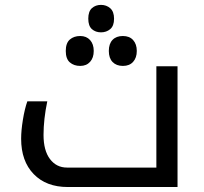

<svg xmlns="http://www.w3.org/2000/svg" viewBox="-20 -751 818 771"><path d="M252 0Q165.5 0 115.2 -52Q64.9 -104 64.9 -193.8Q64.9 -227.1 72 -270.5Q79.1 -314 89.8 -344.2H169.9Q154.8 -272 154.8 -209.2Q154.8 -146.5 180.7 -112.3Q206.5 -78.1 249 -78.1H607.9V-484.9H692.9V0ZM514.6 -502.7Q500 -486.3 473.6 -486.3Q447.3 -486.3 432.1 -502Q417 -517.6 417 -546.4Q417 -575.2 431.9 -590.8Q446.8 -606.4 473.4 -606.4Q500 -606.4 514.6 -590.1Q529.3 -573.7 529.3 -546.4Q529.3 -519 514.6 -502.7ZM341.8 -502.7Q327.1 -486.3 302 -486.3Q276.9 -486.3 260.5 -500.5Q244.1 -514.6 244.1 -546.4Q244.1 -578.1 260.5 -592.3Q276.9 -606.4 302 -606.4Q327.1 -606.4 341.8 -590.1Q356.4 -573.7 356.4 -546.4Q356.4 -519 341.8 -502.7ZM422.6 -634Q407.2 -621.1 385.5 -621.1Q363.8 -621.1 349.1 -634Q334.5 -647 334.5 -676Q334.5 -705.1 349.1 -718.3Q363.8 -731.4 385.5 -731.4Q407.2 -731.4 422.6 -718Q438 -704.6 438 -675.8Q438 -647 422.6 -634Z"/></svg>

Font: DroidArabicKufi
Style: Regular
Weight: 400
Designer: Pascal Zoghbi
Foundry: Ascender Corporation
Version: Version 1.00